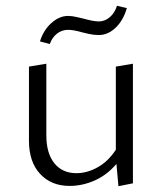

<svg xmlns="http://www.w3.org/2000/svg" viewBox="-20 -638 560 663"><path d="M439 -418V-5L389 5L382 -72Q350 -34 307.5 -15Q265 4 220 4Q157 4 118.5 -37.5Q80 -79 80 -152V-408L140 -418V-171Q140 -109 167.5 -74.5Q195 -40 244 -40Q281 -40 317.5 -60.5Q354 -81 380 -121V-408ZM118 -495Q130 -534 157.5 -558.5Q185 -583 215 -583Q229 -583 245.5 -579Q262 -575 267 -574Q303 -564 321 -564Q342 -564 359 -578.5Q376 -593 384 -618L418 -610Q406 -568 379.5 -542.5Q353 -517 321 -517Q304 -517 286.5 -521Q269 -525 265 -526Q234 -535 215 -535Q194 -535 177 -522Q160 -509 152 -486Z"/></svg>

Font: Ysabeau Semilight
Style: Regular
Weight: 300
Designer: Christian Thalmann (Catharsis Fonts)
Version: Version 0.003